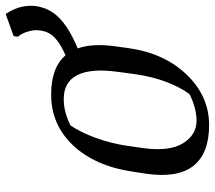

<svg xmlns="http://www.w3.org/2000/svg" viewBox="-60 -679 750 670"><g transform="rotate(-90 315.0 -344.0)"><path d="M601.1 -699.2Q620.6 -669.9 626.2 -643.6Q631.8 -617.2 628.9 -595.2Q625 -566.4 611.3 -542.7Q597.7 -519 571 -497.8Q544.4 -476.6 502 -457Q492.2 -452.6 481 -447.8Q499.5 -396.5 488.3 -315.9L481.9 -269.5Q464.4 -145.5 389.4 -67.4Q314.5 10.7 213.4 10.7Q114.3 10.7 71 -44.4Q27.8 -99.6 43.9 -209.5L50.8 -254.9Q70.3 -387.2 142.6 -463.9Q214.8 -540.5 319.8 -540.5Q414.6 -540.5 457 -490.2Q462.9 -493.2 468.3 -495.6Q493.7 -507.8 509.5 -520.3Q525.4 -532.7 533.2 -546.4Q541 -560.1 543.5 -577.6Q545.9 -594.7 543 -609.4Q540 -624 535.2 -634.8Q529.8 -647.5 522 -656.7L523.9 -671.4ZM399.4 -308.6Q412.1 -400.9 388.2 -448.7Q364.3 -496.6 304.2 -496.6Q279.3 -496.6 255.1 -489.7Q231 -482.9 211.9 -472.7Q187.5 -436 168.5 -383.8Q149.4 -331.5 141.1 -274.4L132.8 -216.3Q121.1 -127.4 150.1 -80.3Q179.2 -33.2 229 -33.2Q250.5 -33.2 273.7 -39.3Q296.9 -45.4 321.3 -57.6Q343.8 -86.9 363 -135.7Q382.3 -184.6 391.6 -250.5Z"/></g></svg>

Font: Noticia Text
Style: Italic
Weight: 400
Italic angle: -8°
Designer: JM Sole
Foundry: JM Sole
Version: Version 1.003